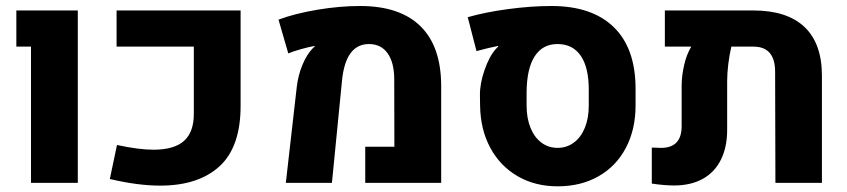

<svg xmlns="http://www.w3.org/2000/svg" viewBox="-20 -622 2880 653"><path d="M85.4 -463.4H35.6V-586.4H244.6V0H85.4Z M353.5 -13.2 377.9 -128.9Q451.7 -112.8 503.4 -112.8Q573.7 -113.3 606.4 -143.3Q639.2 -173.3 639.2 -234.4V-463.4H376.5V-586.4H798.3V-261.7Q798.3 -122.1 726.6 -56.4Q654.8 9.3 524.9 9.3Q448.7 9.3 353.5 -13.2Z M989.3 -326.2Q993.7 -365.2 1008.5 -401.1Q1023.4 -437 1043.5 -457.5Q1048.3 -462.4 1050.3 -463.4L1049.8 -465.8Q1030.8 -462.4 1004.6 -455.1Q978.5 -447.8 960.4 -440.4L927.2 -555.2Q983.4 -576.2 1059.6 -588.9Q1135.7 -601.6 1204.6 -601.6Q1339.8 -601.6 1409.9 -533Q1480 -464.4 1480.5 -330.6V0H1222.2V-123H1321.3L1320.8 -352.1Q1320.8 -409.2 1298.3 -440.7Q1275.9 -472.2 1234.9 -472.2Q1155.3 -472.2 1143.1 -347.2L1108.9 0H952.1Z M1612.8 -263.7 1612.3 -297.4Q1611.8 -337.9 1628.2 -384.5Q1644.5 -431.2 1666.5 -455.6Q1670.9 -460.4 1674.8 -463.9L1673.8 -465.8Q1644 -460 1600.6 -448.2L1570.8 -563.5Q1629.9 -580.6 1708.3 -591.1Q1786.6 -601.6 1855.5 -601.6Q1993.7 -601.6 2067.6 -529.5Q2141.6 -457.5 2141.6 -319.8V-263.7Q2141.6 -181.6 2108.6 -119.1Q2075.7 -56.6 2015.6 -22.5Q1955.6 11.7 1877 11.7Q1799.8 11.7 1740.5 -22.7Q1681.2 -57.1 1647.5 -119.4Q1613.8 -181.6 1612.8 -263.7ZM1982.4 -262.7V-317.4Q1982.4 -392.6 1955.1 -432.4Q1927.7 -472.2 1876 -472.2Q1825.2 -472.2 1798.3 -430.2Q1771.5 -388.2 1771 -308.1V-262.7Q1771 -220.2 1784.2 -187.5Q1797.4 -154.8 1821.3 -137Q1845.2 -119.1 1876.5 -119.1Q1907.7 -119.1 1931.9 -137.2Q1956.1 -155.3 1969.2 -187.7Q1982.4 -220.2 1982.4 -262.7Z M2775.4 -364.3V0H2617.2L2616.2 -377.9Q2616.2 -463.4 2542.5 -463.4H2467.3Q2460.9 -436 2457 -404.5Q2453.1 -373 2453.1 -346.2V-180.7Q2453.1 -121.1 2431.6 -78.4Q2410.2 -35.6 2369.6 -13.4Q2329.1 8.8 2272.5 8.8Q2239.7 8.8 2196.8 2.4V-120.1Q2217.3 -119.1 2228.5 -119.1Q2298.3 -119.1 2298.3 -192.9V-331.5Q2298.3 -362.8 2306.6 -399.9Q2314.9 -437 2331.1 -463.4H2241.2V-586.4H2542Q2656.7 -586.4 2716.1 -530.3Q2775.4 -474.1 2775.4 -364.3Z"/></svg>

Font: Heebo ExtraBold
Style: Regular
Weight: 800
Designer: Oded Ezer
Foundry: Meir Sadan
Version: Version 2.001; ttfautohint (v1.5.14-ce02) -l 8 -r 50 -G 200 